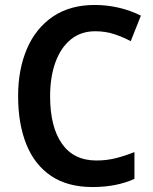

<svg xmlns="http://www.w3.org/2000/svg" viewBox="-20 -744 616 774"><path d="M364 -618Q306 -618 265.5 -585Q225 -552 203.5 -493Q182 -434 182 -356Q182 -233 229.5 -165Q277 -97 369 -97Q410 -97 447.5 -106.5Q485 -116 522 -131V-23Q450 10 353 10Q253 10 186.5 -34.5Q120 -79 86.5 -161.5Q53 -244 53 -357Q53 -464 88.5 -547Q124 -630 193 -677Q262 -724 362 -724Q411 -724 458.5 -713Q506 -702 548 -681L507 -578Q475 -595 440 -606.5Q405 -618 364 -618Z"/></svg>

Font: Noto Sans Khmer SemiCondensed SemiBold
Style: Regular
Weight: 600
Width: 4
Designer: Danh Hong and the Monotype Design Team
Foundry: Monotype Imaging Inc.
Version: Version 2.004; ttfautohint (v1.8.4.7-5d5b)